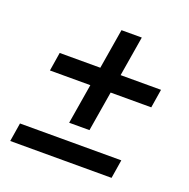

<svg xmlns="http://www.w3.org/2000/svg" viewBox="-114 -734 829 844"><g transform="rotate(20 300.0 -312.5)"><path d="M237 -164 268 -351H79L93 -438H283L314 -625H409L378 -438H567L553 -351H363L332 -164ZM21 0 35 -87H509L495 0Z"/></g></svg>

Font: IBM Plex Mono Medm
Style: Italic
Weight: 500
Italic angle: -9°
Monospace: yes
Designer: Mike Abbink, Paul van der Laan, Pieter van Rosmalen
Foundry: Bold Monday
Version: Version 2.3